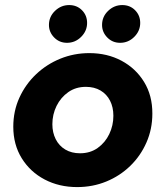

<svg xmlns="http://www.w3.org/2000/svg" viewBox="-20 -738 663 770"><path d="M289.3 12.3Q217 12.3 159 -18.2Q101 -48.7 67.2 -103.3Q33.3 -158 33.3 -229.7Q33.3 -292.7 57.8 -346.3Q82.3 -400 124.7 -440.2Q167 -480.3 222 -502.7Q277 -525 338.3 -525Q410 -525 467.2 -494.5Q524.3 -464 557.8 -409.5Q591.3 -355 591 -282.3Q591 -220.3 567.3 -166.5Q543.7 -112.7 502.2 -72.5Q460.7 -32.3 406.2 -10Q351.7 12.3 289.3 12.3ZM301 -123.3Q342 -123.3 372 -144.8Q402 -166.3 418.3 -200.5Q434.7 -234.7 434.7 -273.7Q434.7 -308 421.3 -334.2Q408 -360.3 383.2 -375Q358.3 -389.7 324.3 -389.7Q284 -389.7 253.8 -368.5Q223.7 -347.3 206.8 -313.2Q190 -279 190 -239.7Q190 -206.7 203.3 -180Q216.7 -153.3 241.8 -138.3Q267 -123.3 301 -123.3ZM461.7 -566.3Q431 -566.3 410.2 -587.7Q389.3 -609 389.3 -638Q389.3 -671 413.5 -694.3Q437.7 -717.7 470.3 -717.7Q501.3 -717.7 521.8 -697Q542.3 -676.3 542.3 -646Q542.3 -614 518.5 -590.2Q494.7 -566.3 461.7 -566.3ZM248.7 -566.3Q218 -566.3 197.2 -587.7Q176.3 -609 176.3 -638Q176.3 -671 200.5 -694.3Q224.7 -717.7 257.3 -717.7Q288.3 -717.7 308.8 -697Q329.3 -676.3 329.3 -646Q329.3 -614 305.5 -590.2Q281.7 -566.3 248.7 -566.3Z"/></svg>

Font: MuseoModerno Thin
Style: Italic
Weight: 100
Italic angle: -9°
Designer: Pablo Cosgaya, Héctor Gatti, Marcela Romero, and the Authors of The MuseoModerno Project.
Foundry: Omnibus-Type Team
Version: Version 1.003